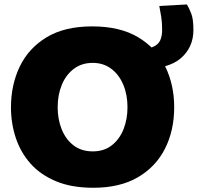

<svg xmlns="http://www.w3.org/2000/svg" viewBox="-20 -850 916 884"><path d="M409.5 14.5Q309.5 14.5 237.8 -15.5Q166 -45.5 120.2 -97.2Q74.5 -149 52.5 -215.8Q30.5 -282.5 30.5 -355.5Q30.5 -459.5 71.2 -544Q112 -628.5 194.8 -678.5Q277.5 -728.5 404.5 -728.5Q533 -728.5 616.5 -678.2Q700 -628 741 -543.5Q782 -459 782 -356.5Q782 -249.5 739.8 -165.8Q697.5 -82 614.8 -33.8Q532 14.5 409.5 14.5ZM407 -153Q459 -153 494.8 -181Q530.5 -209 548.8 -255.2Q567 -301.5 567 -356.5Q567 -414 547.5 -460.2Q528 -506.5 492 -533.5Q456 -560.5 407 -560.5Q356 -560.5 319.8 -533Q283.5 -505.5 264.5 -459.2Q245.5 -413 245.5 -356.5Q245.5 -301 264 -254.8Q282.5 -208.5 318.5 -180.8Q354.5 -153 407 -153ZM625.5 -531.5 606 -623Q657 -623 682.8 -633.5Q708.5 -644 717.5 -664Q726.5 -684 726.5 -712Q726.5 -745 722.5 -771.2Q718.5 -797.5 713.5 -822.5L840.5 -829.5Q851.5 -811.5 861 -786.2Q870.5 -761 870.5 -712Q870.5 -632 812.5 -581.8Q754.5 -531.5 625.5 -531.5Z"/></svg>

Font: Heraclito ExtraBold
Style: Regular
Weight: 800
Designer: Kostas Bartsokas (font) & Cristiano Sobral (main changes)
Foundry: Kostas Bartsokas (font) & Cristiano Sobral (main changes)
Version: Version 1.00;July 8, 2020;FontCreator 13.0.0.2655 64-bit